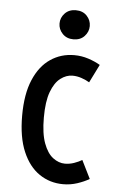

<svg xmlns="http://www.w3.org/2000/svg" viewBox="-52 -751 478 796"><g transform="rotate(5 186.5 -352.5)"><path d="M241.2 9.3Q186 9.3 142.1 -20.5Q98.1 -50.3 72.8 -109.9Q47.4 -169.4 47.4 -259.3Q47.4 -349.1 72.8 -408.7Q98.1 -468.3 142.1 -498Q186 -527.8 241.2 -527.8Q271.5 -527.8 299.8 -518.6Q328.1 -509.3 349.6 -496.6L312 -420.9Q298.3 -429.2 279.5 -435.8Q260.7 -442.4 241.2 -442.4Q215.3 -442.4 191.4 -424.3Q167.5 -406.2 152.6 -366.2Q137.7 -326.2 137.7 -259.3Q137.7 -192.9 152.6 -152.6Q167.5 -112.3 191.4 -94.2Q215.3 -76.2 241.2 -76.2Q260.7 -76.2 279.5 -82.8Q298.3 -89.4 312 -97.7L349.6 -22Q328.1 -9.3 299.8 0Q271.5 9.3 241.2 9.3ZM231.4 -592.8Q203.1 -592.8 185.8 -611.1Q168.5 -629.4 168.5 -653.3Q168.5 -677.7 185.8 -695.8Q203.1 -713.9 231.4 -713.9Q260.3 -713.9 277.3 -695.8Q294.4 -677.7 294.4 -653.3Q294.4 -629.4 277.3 -611.1Q260.3 -592.8 231.4 -592.8Z"/></g></svg>

Font: Voltaire
Style: Regular
Weight: 400
Designer: Yvonne Schüttler, Eben Sorkin, Emma Marichal
Foundry: Sorkin Type Co.
Version: Version 1.010; ttfautohint (v1.8.4.7-5d5b)